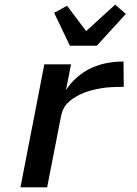

<svg xmlns="http://www.w3.org/2000/svg" viewBox="-20 -807 590 827"><path d="M68 0 171 -530H286L264 -419Q284 -450 313 -475Q342 -500 375.5 -515Q409 -530 443.5 -536Q478 -542 512 -542L513 -433Q497 -433 482 -432.5Q467 -432 451 -431Q435 -430 419.5 -427.5Q404 -425 388.5 -421.5Q373 -418 357.5 -413Q342 -408 327 -401Q312 -394 298 -385Q284 -376 272 -364Q260 -352 253 -337.5Q246 -323 243 -307L183 0ZM281 -610 213 -752 269 -782 351 -673 476 -787 522 -747 397 -610Z"/></svg>

Font: Lode Term
Style: Bold Italic
Weight: 700
Italic angle: -11°
Monospace: yes
Designer: Belleve Invis
Foundry: Belleve Invis
Version: Version 29.2.0